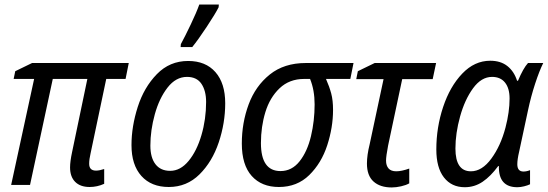

<svg xmlns="http://www.w3.org/2000/svg" viewBox="-20 -813 2408 844"><path d="M288 -77Q288 -103 297 -145L364 -466H212L112 0H29L130 -466H40L47 -500L121 -536H546L532 -466H447L378 -138Q372 -113 372 -93Q372 -63 402 -63Q417 -63 438 -70V-5Q407 9 374 9Q333 9 310.5 -13.5Q288 -36 288 -77Z M558 -175Q558 -257 585.5 -343Q613 -429 669.5 -487Q726 -545 807 -545Q884 -545 927 -496Q970 -447 970 -359Q970 -272 941.5 -187Q913 -102 857 -46.5Q801 9 722 9Q645 9 601.5 -39.5Q558 -88 558 -175ZM886 -365Q886 -414 865.5 -444.5Q845 -475 802 -475Q753 -475 716.5 -428Q680 -381 660.5 -310.5Q641 -240 641 -173Q641 -120 663.5 -91Q686 -62 728 -62Q773 -62 809 -105.5Q845 -149 865.5 -219Q886 -289 886 -365ZM775 -619Q793 -652 818.5 -705.5Q844 -759 856 -793H942L941 -781Q927 -753 889 -695.5Q851 -638 825 -606H774Z M1043 -182Q1043 -273 1073 -354Q1103 -435 1166 -485.5Q1229 -536 1324 -536H1534L1520 -466H1413Q1428 -432 1436 -402Q1444 -372 1444 -330Q1444 -253 1418.5 -174.5Q1393 -96 1339.5 -43.5Q1286 9 1206 9Q1130 9 1086.5 -39.5Q1043 -88 1043 -182ZM1363 -354Q1363 -417 1343 -466H1317Q1252 -466 1209 -425Q1166 -384 1146.5 -320Q1127 -256 1127 -184Q1127 -61 1213 -61Q1263 -61 1297 -104Q1331 -147 1347 -214.5Q1363 -282 1363 -354Z M1593 -94Q1593 -131 1605 -179L1666 -465H1546L1553 -500L1627 -536H1897L1882 -465H1748L1686 -173Q1677 -126 1677 -107Q1677 -85 1688 -72.5Q1699 -60 1722 -60Q1745 -60 1779 -72V-7Q1765 1 1743 6Q1721 11 1702 11Q1651 11 1622 -15Q1593 -41 1593 -94Z M1898 -156Q1898 -253 1928 -343Q1958 -433 2012 -489.5Q2066 -546 2135 -546Q2181 -546 2210.5 -522.5Q2240 -499 2253 -458H2257Q2280 -513 2301 -536H2368Q2351 -502 2332.5 -445.5Q2314 -389 2301 -328L2262 -146Q2254 -112 2254 -91Q2254 -59 2281 -59Q2295 -59 2310 -65V-3Q2300 2 2284 6Q2268 10 2254 10Q2171 10 2173 -83H2170Q2137 -38 2101.5 -14Q2066 10 2023 10Q1965 10 1931.5 -33Q1898 -76 1898 -156ZM2202 -252Q2220 -321 2220 -380Q2220 -425 2200 -450Q2180 -475 2143 -475Q2096 -475 2059.5 -425Q2023 -375 2002.5 -301Q1982 -227 1982 -160Q1982 -60 2050 -60Q2099 -60 2140 -116Q2181 -172 2202 -252Z"/></svg>

Font: Noto Sans UI Narrow
Style: Italic
Weight: 400
Width: 4
Italic angle: -12°
Designer: Monotype Design Team
Foundry: Monotype Imaging Inc.
Version: Version 1.001